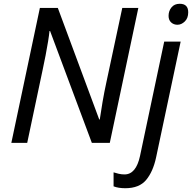

<svg xmlns="http://www.w3.org/2000/svg" viewBox="-20 -756 1016 1016"><path d="M40 0 191 -714H286L505 -124H508Q513 -160 522.5 -215.5Q532 -271 543 -321L627 -714H712L561 0H466L245 -592H242Q240 -571 234.5 -537Q229 -503 221.5 -464Q214 -425 206 -388L124 0ZM919 -625Q899 -625 885.5 -637.5Q872 -650 872 -672Q872 -698 887.5 -717Q903 -736 931 -736Q976 -736 976 -691Q976 -660 958 -642.5Q940 -625 919 -625ZM643 240Q606 240 581 230V156Q593 160 608 163.5Q623 167 639 167Q700 167 721 69L849 -536H936L806 77Q790 152 753.5 196Q717 240 643 240Z"/></svg>

Font: Noto Sans IKEA
Style: Italic
Weight: 400
Italic angle: -12°
Designer: Monotype Design Team
Foundry: Monotype Imaging Inc.
Version: Version 2.001